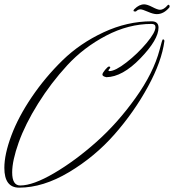

<svg xmlns="http://www.w3.org/2000/svg" viewBox="-37 -837 800 883"><path d="M589 -785Q588 -784 584 -784Q577 -784 577 -788Q577 -791 581 -795Q603 -817 626 -817Q640 -817 664 -804.5Q688 -792 699 -792Q716 -792 734 -813Q735 -815 738 -815Q743 -815 743 -806Q743 -804 742 -803Q716 -772 684 -772Q668 -772 643 -783Q618 -794 609 -794Q598 -794 589 -785ZM719 -648Q707 -555 643.5 -438.5Q580 -322 489.5 -219Q399 -116 280 -45Q161 26 51 26Q-17 26 -17 -65Q-17 -127 15 -213Q47 -299 109 -390.5Q171 -482 251 -560Q331 -638 439.5 -688.5Q548 -739 660 -739Q692 -739 692 -710Q692 -655 609 -569Q526 -483 452 -482Q434 -486 434 -494Q434 -501 446.5 -516Q459 -531 464 -531Q470 -531 470 -526Q470 -524 466 -520Q462 -516 462 -512Q462 -510 466 -510Q493 -510 544.5 -550Q596 -590 637 -639Q678 -688 678 -712Q678 -727 660 -727Q554 -727 451 -673Q348 -619 272.5 -537Q197 -455 138 -360.5Q79 -266 49 -182Q19 -98 19 -44Q19 16 56 16Q115 16 211.5 -40.5Q308 -97 405.5 -183.5Q503 -270 586 -386Q669 -502 697 -608Q709 -656 712 -656Q719 -656 719 -648Z"/></svg>

Font: Herr Von Muellerhoff
Style: Regular
Weight: 400
Designer: Alejandro Paul
Foundry: Alejandro Paul
Version: Version 1.000